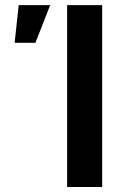

<svg xmlns="http://www.w3.org/2000/svg" viewBox="-20 -748 498 768"><path d="M388.7 -727.5V0H248.5V-727.5ZM38.6 -576.7 54.7 -727.5H180.7L121.6 -576.7Z"/></svg>

Font: Inter
Style: 650
Weight: 650
Designer: Rasmus Andersson
Foundry: rsms
Version: Version 4.001;git-66647c0bb